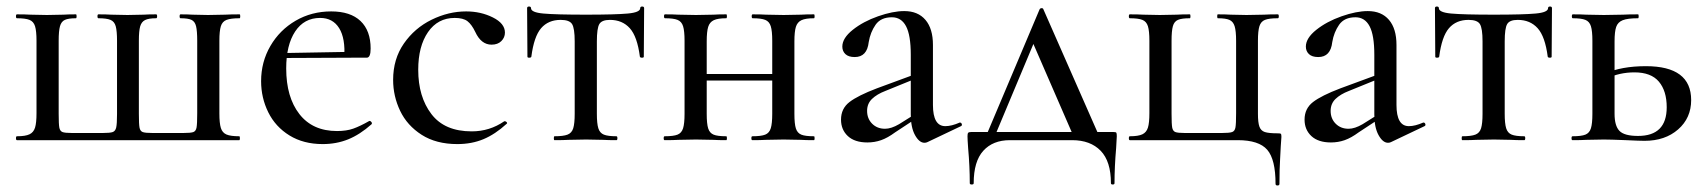

<svg xmlns="http://www.w3.org/2000/svg" viewBox="-20 -430 5230 589"><path d="M32 -12Q58 -12 70.5 -18Q83 -24 87.5 -38.5Q92 -53 92 -83V-305Q92 -335 87.5 -349.5Q83 -364 70.5 -369Q58 -374 32 -374Q29 -374 29 -380Q29 -386 32 -386Q58 -386 73 -385L124 -384L175 -385Q189 -386 213 -386Q215 -386 215 -380Q215 -374 213 -374Q190 -374 179 -369Q168 -364 164 -349.5Q160 -335 160 -305V-81Q160 -49 162 -38.5Q164 -28 171.5 -25Q179 -22 201 -22H295Q318 -22 326 -25Q334 -28 336.5 -39Q339 -50 339 -80V-305Q339 -335 335 -349.5Q331 -364 319 -369Q307 -374 282 -374Q279 -374 279 -380Q279 -386 282 -386Q307 -386 321 -385L371 -384L421 -385Q435 -386 459 -386Q462 -386 462 -380Q462 -374 459 -374Q436 -374 425 -368.5Q414 -363 410 -349Q406 -335 406 -305V-81Q406 -49 408 -38.5Q410 -28 417.5 -25Q425 -22 448 -22H542Q566 -22 573.5 -25Q581 -28 583 -39Q585 -50 585 -83V-305Q585 -335 581.5 -349.5Q578 -364 567.5 -369Q557 -374 534 -374Q531 -374 531 -380Q531 -386 534 -386Q557 -386 570 -385L618 -384L671 -385Q687 -386 715 -386Q717 -386 717 -380Q717 -374 715 -374Q688 -374 675 -369Q662 -364 657.5 -349.5Q653 -335 653 -305V-82Q653 -52 657.5 -37.5Q662 -23 674.5 -17.5Q687 -12 714 -12Q716 -12 716 -6Q716 0 714 0H32Q29 0 29 -6Q29 -12 32 -12Z M781 -181Q781 -240 809.5 -289Q838 -338 887 -366.5Q936 -395 996 -395Q1055 -395 1086 -365.5Q1117 -336 1117 -281Q1117 -253 1105 -253H1036Q1040 -312 1020.5 -343.5Q1001 -375 962 -375Q913 -375 885.5 -333.5Q858 -292 858 -220Q858 -132 898.5 -80Q939 -28 1014 -28Q1043 -28 1064 -35.5Q1085 -43 1113 -59H1114Q1117 -59 1119.5 -55.5Q1122 -52 1120 -49Q1084 -17 1048 -2.5Q1012 12 970 12Q911 12 868 -14.5Q825 -41 803 -85.5Q781 -130 781 -181ZM834 -267 1058 -271V-253L835 -252Z M1186 -185Q1186 -249 1219 -296.5Q1252 -344 1304 -369.5Q1356 -395 1410 -395Q1455 -395 1492 -376.5Q1529 -358 1529 -330Q1529 -315 1518 -304Q1507 -293 1488 -293Q1456 -293 1438 -332Q1427 -355 1414 -365Q1401 -375 1375 -375Q1323 -375 1293 -331.5Q1263 -288 1263 -216Q1263 -133 1303.5 -80Q1344 -27 1427 -27Q1482 -27 1527 -58H1529Q1532 -58 1534.5 -55Q1537 -52 1534 -50Q1499 -18 1463 -3Q1427 12 1383 12Q1318 12 1273.5 -16.5Q1229 -45 1207.5 -90Q1186 -135 1186 -185Z M1681 -12Q1708 -12 1721 -17Q1734 -22 1738.5 -36.5Q1743 -51 1743 -81V-303Q1743 -343 1735 -356Q1727 -369 1700 -369Q1662 -369 1640 -343.5Q1618 -318 1610 -256Q1609 -253 1603.5 -253Q1598 -253 1598 -256L1597 -405Q1597 -410 1603 -410Q1609 -410 1609 -405Q1609 -392 1646.5 -388.5Q1684 -385 1778 -385Q1868 -385 1906 -388.5Q1944 -392 1944 -405Q1944 -410 1950 -410Q1956 -410 1956 -405L1955 -256Q1955 -253 1949.5 -253Q1944 -253 1943 -256Q1935 -318 1912 -343.5Q1889 -369 1851 -369Q1826 -369 1818.5 -356Q1811 -343 1811 -303V-81Q1811 -51 1815.5 -36.5Q1820 -22 1832.5 -17Q1845 -12 1871 -12Q1874 -12 1874 -6Q1874 0 1871 0Q1845 0 1830 -1L1778 -2L1724 -1Q1709 0 1681 0Q1679 0 1679 -6Q1679 -12 1681 -12Z M2112 -203H2381V-183H2112ZM2020 -374Q2017 -374 2017 -380Q2017 -386 2020 -386Q2046 -386 2061 -385L2115 -384L2169 -385Q2183 -386 2208 -386Q2210 -386 2210 -380Q2210 -374 2208 -374Q2182 -374 2169.5 -368Q2157 -362 2152.5 -347.5Q2148 -333 2148 -303V-81Q2148 -50 2152.5 -36Q2157 -22 2169 -17Q2181 -12 2208 -12Q2210 -12 2210 -6Q2210 0 2208 0Q2182 0 2168 -1L2115 -2L2061 -1Q2046 0 2019 0Q2016 0 2016 -6Q2016 -12 2019 -12Q2046 -12 2058.5 -17Q2071 -22 2075.5 -36.5Q2080 -51 2080 -81V-305Q2080 -335 2075.5 -349.5Q2071 -364 2058.5 -369Q2046 -374 2020 -374ZM2289 -374Q2286 -374 2286 -380Q2286 -386 2289 -386Q2315 -386 2330 -385L2384 -384L2438 -385Q2452 -386 2477 -386Q2479 -386 2479 -380Q2479 -374 2477 -374Q2451 -374 2438.5 -368Q2426 -362 2421.5 -347.5Q2417 -333 2417 -303V-81Q2417 -50 2421.5 -36Q2426 -22 2438 -17Q2450 -12 2477 -12Q2479 -12 2479 -6Q2479 0 2477 0Q2451 0 2437 -1L2384 -2L2329 -1Q2314 0 2288 0Q2285 0 2285 -6Q2285 -12 2288 -12Q2315 -12 2327.5 -17Q2340 -22 2344.5 -36.5Q2349 -51 2349 -81V-305Q2349 -335 2344.5 -349.5Q2340 -364 2327.5 -369Q2315 -374 2289 -374Z M2816 8Q2800 8 2787 -15.5Q2774 -39 2774 -79V-262Q2774 -322 2759.5 -349.5Q2745 -377 2716 -377Q2682 -377 2666 -354Q2650 -331 2645 -301Q2640 -255 2602 -255Q2583 -255 2573.5 -264Q2564 -273 2564 -287Q2564 -313 2596 -338.5Q2628 -364 2673.5 -380Q2719 -396 2754 -396Q2796 -396 2819 -369Q2842 -342 2842 -292V-108Q2842 -43 2880 -43Q2899 -43 2924 -54H2925Q2929 -54 2930.5 -49.5Q2932 -45 2928 -43L2825 6Q2821 8 2816 8ZM2560 -63Q2560 -97 2586 -117Q2612 -137 2670 -159L2784 -201L2787 -188L2696 -151Q2670 -141 2655 -126.5Q2640 -112 2640 -90Q2640 -66 2655.5 -50.5Q2671 -35 2695 -35Q2714 -35 2738 -49L2797 -86L2799 -72L2726 -24Q2703 -7 2683 0Q2663 7 2641 7Q2602 7 2581 -12.5Q2560 -32 2560 -63Z M3181 -401 3357 -1H3278L3145 -307L3174 -352L3027 -1H3000L3169 -401Q3171 -405 3175.5 -405Q3180 -405 3181 -401ZM2950 25Q2948 -3 2948 -12Q2948 -20 2950 -22.5Q2952 -25 2959 -25H3396Q3403 -25 3404.5 -23Q3406 -21 3406 -12Q3406 -4 3404 24Q3399 82 3399 132Q3399 136 3393.5 136Q3388 136 3388 132Q3388 65 3356.5 32.5Q3325 0 3269 0H3078Q3026 0 2996.5 32.5Q2967 65 2967 132Q2967 136 2961 136Q2955 136 2955 132Q2955 80 2950 25Z M3893 134Q3893 139 3899 139Q3905 139 3905 134Q3905 88 3907 57.5Q3909 27 3909 19Q3911 -5 3911 -10Q3911 -18 3909.5 -19.5Q3908 -21 3900 -21Q3872 -21 3860 -25Q3848 -29 3843.5 -41.5Q3839 -54 3839 -81V-305Q3839 -335 3843.5 -349.5Q3848 -364 3860.5 -369Q3873 -374 3900 -374Q3903 -374 3903 -380Q3903 -386 3900 -386Q3873 -386 3858 -385L3804 -384L3755 -385Q3741 -386 3716 -386Q3714 -386 3714 -380Q3714 -374 3716 -374Q3740 -374 3751.5 -369Q3763 -364 3767.5 -349.5Q3772 -335 3772 -305V-83Q3772 -50 3770 -39Q3768 -28 3760 -25Q3752 -22 3728 -22H3615Q3593 -22 3585.5 -25Q3578 -28 3576 -38.5Q3574 -49 3574 -81V-305Q3574 -335 3578 -349.5Q3582 -364 3593.5 -369Q3605 -374 3630 -374Q3632 -374 3632 -380Q3632 -386 3630 -386Q3605 -386 3590 -385L3538 -384L3487 -385Q3472 -386 3446 -386Q3443 -386 3443 -380Q3443 -374 3446 -374Q3472 -374 3484.5 -369Q3497 -364 3501.5 -349.5Q3506 -335 3506 -305V-83Q3506 -53 3501.5 -38.5Q3497 -24 3484.5 -18Q3472 -12 3446 -12Q3443 -12 3443 -6Q3443 0 3446 0H3777Q3842 0 3867.5 29.5Q3893 59 3893 134Z M4238 8Q4222 8 4209 -15.5Q4196 -39 4196 -79V-262Q4196 -322 4181.5 -349.5Q4167 -377 4138 -377Q4104 -377 4088 -354Q4072 -331 4067 -301Q4062 -255 4024 -255Q4005 -255 3995.5 -264Q3986 -273 3986 -287Q3986 -313 4018 -338.5Q4050 -364 4095.5 -380Q4141 -396 4176 -396Q4218 -396 4241 -369Q4264 -342 4264 -292V-108Q4264 -43 4302 -43Q4321 -43 4346 -54H4347Q4351 -54 4352.5 -49.5Q4354 -45 4350 -43L4247 6Q4243 8 4238 8ZM3982 -63Q3982 -97 4008 -117Q4034 -137 4092 -159L4206 -201L4209 -188L4118 -151Q4092 -141 4077 -126.5Q4062 -112 4062 -90Q4062 -66 4077.5 -50.5Q4093 -35 4117 -35Q4136 -35 4160 -49L4219 -86L4221 -72L4148 -24Q4125 -7 4105 0Q4085 7 4063 7Q4024 7 4003 -12.5Q3982 -32 3982 -63Z M4466 -12Q4493 -12 4506 -17Q4519 -22 4523.5 -36.5Q4528 -51 4528 -81V-303Q4528 -343 4520 -356Q4512 -369 4485 -369Q4447 -369 4425 -343.5Q4403 -318 4395 -256Q4394 -253 4388.5 -253Q4383 -253 4383 -256L4382 -405Q4382 -410 4388 -410Q4394 -410 4394 -405Q4394 -392 4431.5 -388.5Q4469 -385 4563 -385Q4653 -385 4691 -388.5Q4729 -392 4729 -405Q4729 -410 4735 -410Q4741 -410 4741 -405L4740 -256Q4740 -253 4734.5 -253Q4729 -253 4728 -256Q4720 -318 4697 -343.5Q4674 -369 4636 -369Q4611 -369 4603.5 -356Q4596 -343 4596 -303V-81Q4596 -51 4600.5 -36.5Q4605 -22 4617.5 -17Q4630 -12 4656 -12Q4659 -12 4659 -6Q4659 0 4656 0Q4630 0 4615 -1L4563 -2L4509 -1Q4494 0 4466 0Q4464 0 4464 -6Q4464 -12 4466 -12Z M5005 -13Q5093 -13 5093 -101Q5093 -151 5069 -179.5Q5045 -208 4994 -208Q4948 -208 4909 -189L4903 -204Q4954 -227 5029 -227Q5168 -227 5168 -123Q5168 -68 5128 -33Q5088 2 5025 2Q5010 2 4968 0Q4920 -2 4900 -2L4846 -1Q4831 0 4804 0Q4801 0 4801 -6Q4801 -12 4804 -12Q4831 -12 4843.5 -17Q4856 -22 4860.5 -36.5Q4865 -51 4865 -81V-305Q4865 -335 4860.5 -349.5Q4856 -364 4843.5 -369Q4831 -374 4805 -374Q4802 -374 4802 -380Q4802 -386 4805 -386Q4831 -386 4846 -385L4900 -384L4959 -385Q4976 -386 5005 -386Q5007 -386 5007 -380Q5007 -374 5005 -374Q4973 -374 4958 -368Q4943 -362 4938 -347.5Q4933 -333 4933 -303V-81Q4933 -44 4948 -28.5Q4963 -13 5005 -13Z"/></svg>

Font: Cormorant Garamond Medium
Style: Regular
Weight: 500
Designer: Christian Thalmann (Catharsis Fonts)
Foundry: Catharsis Fonts
Version: Version 4.000